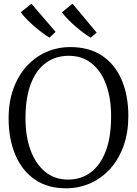

<svg xmlns="http://www.w3.org/2000/svg" viewBox="-20 -1005 739 1036"><path d="M342.5 11Q239.5 12.5 169 -35.8Q98.5 -84 62.5 -169.8Q26.5 -255.5 26.5 -366Q26.5 -454.5 52 -525.5Q77.5 -596.5 123.2 -647Q169 -697.5 229.5 -724.2Q290 -751 359.5 -751Q460.5 -751 530.2 -704.8Q600 -658.5 636.2 -574.5Q672.5 -490.5 672.5 -378Q672.5 -290.5 647.2 -219.2Q622 -148 577 -97Q532 -46 472 -18.2Q412 9.5 342.5 11ZM350.5 -704Q281.5 -704 229 -666.8Q176.5 -629.5 147 -554.5Q117.5 -479.5 117.5 -366Q117.5 -270.5 144.5 -196Q171.5 -121.5 222.8 -78.8Q274 -36 347.5 -36Q416.5 -36 468.8 -74.2Q521 -112.5 550.2 -188.5Q579.5 -264.5 579.5 -378Q579.5 -474 553 -547.5Q526.5 -621 475.2 -662.5Q424 -704 350.5 -704ZM371.5 -985 501.5 -829 469.5 -802H468.5Q451.5 -812.5 431 -827.5Q410.5 -842.5 389.2 -860.8Q368 -879 348.5 -898.8Q329 -918.5 314 -938.5ZM149.5 -985 280 -833 247.5 -802H246.5Q229.5 -812.5 209 -827.5Q188.5 -842.5 167.2 -860.8Q146 -879 126.5 -898.8Q107 -918.5 92 -938.5Z"/></svg>

Font: Merriweather 7pt Light
Style: Regular
Weight: 300
Designer: Eben Sorkin
Foundry: Eben Sorkin
Version: Version 2.200;gftools[0.9.31]